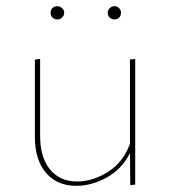

<svg xmlns="http://www.w3.org/2000/svg" viewBox="-20 -599 551 622"><path d="M418 -408V-1L402 1L401 -103Q374 -50 325 -23.5Q276 3 227 3Q165 3 129 -39Q93 -81 93 -156V-406L110 -408V-159Q110 -89 142 -50Q174 -11 230 -11Q280 -11 329.5 -42Q379 -73 401 -133V-406ZM144 -558Q144 -567 150 -573Q156 -579 166 -579Q174 -579 181 -572.5Q188 -566 188 -558Q188 -549 181.5 -542.5Q175 -536 166 -536Q156 -536 150 -542Q144 -548 144 -558ZM329 -558Q329 -566 335.5 -572.5Q342 -579 351 -579Q360 -579 366 -572.5Q372 -566 372 -558Q372 -548 366 -542Q360 -536 351 -536Q342 -536 335.5 -542Q329 -548 329 -558Z"/></svg>

Font: Ysabeau Thin
Style: Regular
Weight: 200
Designer: Christian Thalmann (Catharsis Fonts)
Version: Version 0.003